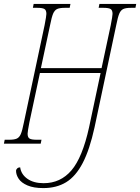

<svg xmlns="http://www.w3.org/2000/svg" viewBox="-43 -734 716 981"><path d="M39 139Q39 132 45 126.5Q51 121 60 121Q65 157 97 179.5Q129 202 180 202Q266 202 322 136.5Q378 71 412 -83L471 -361H161L107 -108Q98 -61 98 -51Q98 -32 108 -26Q118 -20 144 -20H169L165 0H-23L-19 -20H4Q30 -20 43 -26Q56 -32 63.5 -49.5Q71 -67 79 -108L185 -606Q194 -653 194 -663Q194 -682 184 -688Q174 -694 148 -694H125L129 -714H317L313 -694H288Q262 -694 249 -688Q236 -682 228.5 -664.5Q221 -647 213 -606L166 -386H476L523 -606Q532 -653 532 -663Q532 -682 522 -688Q512 -694 486 -694H461L465 -714H653L649 -694H626Q600 -694 587 -688Q574 -682 566.5 -664.5Q559 -647 551 -606L440 -83Q415 31 379.5 99Q344 167 295 197Q246 227 178 227Q129 227 97.5 213.5Q66 200 52.5 179.5Q39 159 39 139Z"/></svg>

Font: Noto Serif CondThin
Style: Italic
Weight: 250
Width: 3
Italic angle: -12°
Designer: Monotype Design Team
Foundry: Monotype Imaging Inc.
Version: Version 1.001